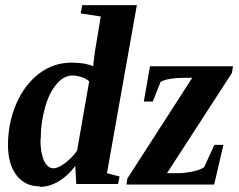

<svg xmlns="http://www.w3.org/2000/svg" viewBox="-20 -715 929 745"><path d="M135 10 133 8Q77 8 44 -35Q11 -78 11 -153Q11 -237 43 -312Q75 -386 131 -429Q187 -472 258 -472Q309 -472 342 -458L343 -473L349 -519L371 -651L293 -663L299 -695H511L395 -43L444 -30L438 -1H276L272 -71Q244 -33 207 -11Q171 10 135 10ZM138 -175 137 -172Q137 -121 151 -91Q165 -62 187 -62Q206 -62 232 -82Q259 -102 279 -130L326 -399Q315 -410 296 -416Q277 -422 261 -422Q227 -422 199 -388Q170 -354 154 -295Q138 -238 138 -175ZM471 1 474 -22 726 -413H691Q663 -413 640 -409Q615 -405 603 -397L573 -321H538L562 -458H884L880 -432L628 -43H668Q695 -43 725 -49Q755 -55 772 -66L812 -153H847L811 1Z"/></svg>

Font: Libra Serif Modern
Style: Bold Italic
Weight: 700
Italic angle: -12°
Designer: Stefan Peev, Context Ltd
Foundry: Stefan Peev, Context Ltd
Version: Version 1.000